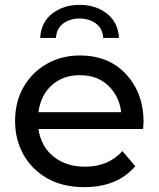

<svg xmlns="http://www.w3.org/2000/svg" viewBox="-20 -763 652 789"><path d="M327 6Q237 6 173.5 -30.5Q110 -67 76 -128.5Q42 -190 42 -265Q42 -347 78 -407.5Q114 -468 174 -501.5Q234 -535 308 -535Q428 -535 499 -457Q570 -379 570 -262L568 -233H138Q148 -162 199.5 -120Q251 -78 330 -78Q425 -78 483 -142L536 -80Q462 6 327 6ZM478 -302Q470 -368 425 -411Q380 -454 308 -454Q238 -454 192.5 -412.5Q147 -371 138 -302ZM469 -607H404Q402 -646 374 -666.5Q346 -687 307 -687Q268 -687 240 -666.5Q212 -646 210 -607H145Q149 -672 195 -707.5Q241 -743 307 -743Q373 -743 419 -707.5Q465 -672 469 -607Z"/></svg>

Font: Argentum Novus
Style: Regular
Weight: 400
Designer: Julieta Ulanovsky
Foundry: Julieta Ulanovsky
Version: Version 7.20;July 27, 2021;FontCreator 13.0.0.2683 64-bit